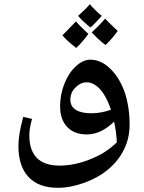

<svg xmlns="http://www.w3.org/2000/svg" viewBox="-20 -777 690 917"><path d="M256 120Q165 120 116.5 68.5Q68 17 68 -79Q68 -106 73 -138.5Q78 -171 91 -219L133 -209Q120 -162 120 -132Q120 14 265 14Q314 14 366.5 -1Q419 -16 469 -44Q508 -68 538 -97Q537 -123 533.5 -148Q530 -173 525 -196Q462 -135 395 -135Q334 -135 300.5 -171Q267 -207 267 -270Q267 -325 287.5 -377Q308 -429 342 -460Q376 -492 412 -492Q461 -492 505 -450.5Q549 -409 575 -338Q599 -267 599 -182Q599 -118 573 -64.5Q547 -11 499 30Q451 71 384 95.5Q317 120 256 120ZM416 -236Q463 -236 510 -253Q480 -341 436 -370Q415 -384 394 -384Q373 -384 354.5 -371Q336 -358 325 -339Q316 -320 316 -301Q316 -269 342 -252.5Q368 -236 416 -236ZM412 -646Q376 -674 353 -701Q372 -718 386 -732Q400 -746 409 -757Q420 -744 434 -730Q448 -716 466 -701Q447 -680 433.5 -666Q420 -652 412 -646ZM484 -562Q464 -577 448 -592Q432 -607 418 -622Q431 -634 447.5 -650.5Q464 -667 482 -688Q500 -669 542 -629Q530 -612 515.5 -595Q501 -578 484 -562ZM344 -548Q302 -580 278 -608Q293 -624 309.5 -640.5Q326 -657 343 -675Q356 -658 402 -615Q389 -597 374.5 -580Q360 -563 344 -548Z"/></svg>

Font: Noto Naskh Arabic UI Semi
Style: Bold
Weight: 700
Designer: Monotype Design Team, David Williams, Mohamad Dakak and Nizar Qandah
Foundry: Monotype Imaging Inc.
Version: Version 2.014; ttfautohint (v1.8.4.7-5d5b)